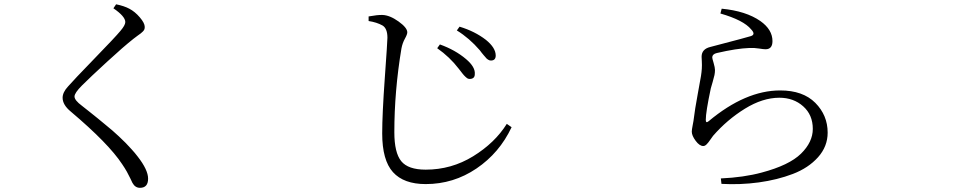

<svg xmlns="http://www.w3.org/2000/svg" viewBox="-20 -817 4540 897"><path d="M565.4 -713.9Q565.4 -740.2 509.8 -778.3L522.5 -796.9Q560.5 -789.1 584 -776.4Q610.4 -762.7 633.3 -735.8Q656.2 -709 656.2 -691.4Q656.2 -685.5 654.8 -680.7Q653.3 -675.8 647.5 -669.9Q641.6 -664.1 637.7 -661.1Q633.8 -658.2 621.6 -649.4Q609.4 -640.6 603.5 -635.7Q557.6 -599.6 479.5 -527.8Q401.4 -456.1 363.3 -418Q328.1 -382.8 328.1 -366.2Q328.1 -348.6 362.3 -323.2Q371.1 -316.4 399.4 -293.9Q427.7 -271.5 437 -263.7Q446.3 -255.9 470.2 -236.3Q494.1 -216.8 505.4 -207Q516.6 -197.3 535.6 -179.7Q554.7 -162.1 567.4 -148.9Q580.1 -135.7 595.2 -119.1Q610.4 -102.5 623 -85.9Q671.9 -23.4 671.9 17.6Q671.9 60.5 633.8 60.5Q611.3 60.5 598.6 37.1Q595.7 31.2 588.9 16.6Q582 2 572.8 -14.6Q563.5 -31.2 550.8 -49.8Q487.3 -146.5 310.5 -295.9Q272.5 -327.1 272.5 -360.4Q272.5 -385.7 297.9 -413.1Q322.3 -441.4 420.4 -542.5Q518.6 -643.6 542 -671.9Q565.4 -699.2 565.4 -713.9Z M2173.8 -448.2Q2170.9 -448.2 2167.5 -449.2Q2164.1 -450.2 2160.6 -453.1Q2157.2 -456.1 2154.8 -458Q2152.3 -460 2147.5 -465.3Q2142.6 -470.7 2140.1 -474.1Q2137.7 -477.5 2131.8 -484.9Q2126 -492.2 2123 -496.1Q2081.1 -550.8 2022.5 -591.8L2035.2 -609.4Q2106.4 -584 2157.2 -541Q2201.2 -503.9 2198.2 -470.7Q2198.2 -448.2 2173.8 -448.2ZM2273.4 -534.2Q2269.5 -534.2 2266.6 -535.2Q2263.7 -536.1 2259.8 -538.6Q2255.9 -541 2253.4 -543.5Q2251 -545.9 2246.6 -551.3Q2242.2 -556.6 2239.3 -559.6Q2236.3 -562.5 2230.5 -570.3Q2224.6 -578.1 2221.7 -582Q2172.9 -638.7 2114.3 -674.8L2127 -692.4Q2198.2 -670.9 2250 -630.9Q2295.9 -593.8 2295.9 -557.6Q2295.9 -534.2 2273.4 -534.2ZM1766.6 -698.2Q1740.2 -712.9 1702.1 -718.8V-740.2Q1745.1 -748 1766.6 -747.1Q1800.8 -746.1 1841.8 -716.8Q1882.8 -687.5 1882.8 -666Q1882.8 -656.2 1871.6 -636.2Q1860.4 -616.2 1855.5 -590.8Q1822.3 -391.6 1822.3 -199.2Q1822.3 -103.5 1854.5 -64Q1886.7 -24.4 1968.8 -24.4Q2088.9 -24.4 2190.4 -86.9Q2292 -149.4 2347.7 -238.3L2370.1 -222.7Q2313.5 -102.5 2206.1 -29.8Q2098.6 43 1968.8 43Q1866.2 43 1815.9 -12.7Q1765.6 -68.4 1765.6 -193.4Q1765.6 -283.2 1777.8 -453.6Q1790 -624 1790 -640.6Q1790 -684.6 1766.6 -698.2Z M3265.6 -134.8Q3248 -134.8 3230 -159.2Q3211.9 -183.6 3211.9 -202.1Q3211.9 -210.9 3216.3 -232.9Q3220.7 -254.9 3221.7 -265.6Q3225.6 -300.8 3239.7 -377.4Q3253.9 -454.1 3254.9 -461.9Q3257.8 -480.5 3258.8 -496.6Q3259.8 -512.7 3258.8 -530.3Q3257.8 -547.9 3257.8 -551.8Q3257.8 -587.9 3298.8 -597.7Q3481.4 -645.5 3488.3 -648.4Q3511.7 -656.2 3489.3 -679.7Q3454.1 -722.7 3345.7 -753.9L3351.6 -776.4Q3464.8 -765.6 3532.2 -718.8Q3588.9 -678.7 3588.9 -625Q3588.9 -586.9 3556.6 -586.9Q3546.9 -586.9 3525.9 -590.3Q3504.9 -593.8 3480.5 -592.8Q3421.9 -590.8 3329.1 -569.3Q3307.6 -564.5 3307.6 -547.9Q3307.6 -543.9 3314 -522.5Q3320.3 -501 3320.3 -490.2Q3320.3 -478.5 3317.9 -466.3Q3315.4 -454.1 3309.6 -434.6Q3303.7 -415 3300.8 -404.3Q3277.3 -293.9 3277.3 -256.8Q3277.3 -239.3 3291 -251Q3462.9 -394.5 3625 -394.5Q3731.4 -394.5 3789.1 -336.4Q3846.7 -278.3 3846.7 -197.3Q3846.7 -132.8 3801.8 -82.5Q3756.8 -32.2 3684.1 -4.4Q3611.3 23.4 3524.9 35.2Q3438.5 46.9 3350.6 42L3347.7 16.6Q3455.1 11.7 3538.1 -10.7Q3667 -44.9 3722.2 -99.1Q3777.3 -153.3 3777.3 -214.8Q3777.3 -280.3 3732.4 -320.3Q3687.5 -360.4 3621.1 -360.4Q3543 -360.4 3460 -309.1Q3377 -257.8 3311.5 -182.6Q3307.6 -177.7 3298.3 -164.1Q3289.1 -150.4 3281.2 -142.6Q3273.4 -134.8 3265.6 -134.8Z"/></svg>

Font: Bpmf Zihi Serif Regular
Style: Regular
Weight: 400
Foundry: But Ko
Version: Version 1.320